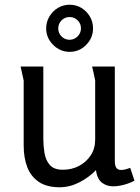

<svg xmlns="http://www.w3.org/2000/svg" viewBox="-20 -778 593 811"><path d="M163 -497V-191Q163 -162 168 -131.5Q173 -101 190.5 -81Q208 -61 246 -61Q283 -61 313.5 -77Q344 -93 363 -121.5Q382 -150 382 -188V-438Q382 -439 379 -452.5Q376 -466 373 -480.5Q370 -495 369 -497H465V-97Q465 -78 471.5 -69Q478 -60 492 -60Q506 -60 530 -69L548 -15Q528 -4 503.5 2.5Q479 9 457 9Q431 9 411 -6Q391 -21 385 -59Q356 -29 315.5 -8Q275 13 232 13Q177 13 143.5 -10Q110 -33 95 -72.5Q80 -112 80 -164V-438L67 -497ZM274 -758Q302 -758 324 -744.5Q346 -731 359.5 -708.5Q373 -686 373 -658Q373 -618 344 -588.5Q315 -559 274 -559Q234 -559 204.5 -588.5Q175 -618 175 -658Q175 -685 188.5 -708Q202 -731 224.5 -744.5Q247 -758 274 -758ZM274 -706Q254 -706 240 -692Q226 -678 226 -658Q226 -638 240 -624Q254 -610 274 -610Q294 -610 308 -624.5Q322 -639 322 -658Q322 -678 308 -692Q294 -706 274 -706Z"/></svg>

Font: Rosario Light
Style: Regular
Weight: 400
Version: Version 1.101; ttfautohint (v1.8.1.43-b0c9)